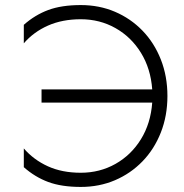

<svg xmlns="http://www.w3.org/2000/svg" viewBox="-20 -729 725 758"><path d="M144 -324V-376H581Q575 -458 536.5 -520.5Q498 -583 436 -618Q374 -653 299 -653Q226 -653 169.5 -628Q113 -603 74 -558V-631Q118 -670 170.5 -689.5Q223 -709 299 -709Q372 -709 434 -682.5Q496 -656 542.5 -608Q589 -560 615 -494Q641 -428 641 -350Q641 -272 615 -206Q589 -140 542.5 -92Q496 -44 434 -17.5Q372 9 299 9Q223 9 170.5 -10.5Q118 -30 74 -69V-143Q113 -98 169 -72.5Q225 -47 299 -47Q374 -47 436 -82Q498 -117 536.5 -179.5Q575 -242 581 -324Z"/></svg>

Font: Jost* Light
Style: Regular
Weight: 300
Version: Version 3.7